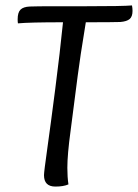

<svg xmlns="http://www.w3.org/2000/svg" viewBox="-20 -684 508 707"><path d="M46 -598Q45 -604 45 -613Q45 -638 55.5 -648.5Q66 -659 90 -660Q113 -661 187 -661H293Q434 -661 466 -664Q468 -654 468 -644Q468 -623 457.5 -614Q447 -605 423 -603Q395 -602 296 -602Q274 -468 266 -404L240 -203Q228 -115 228 -66Q228 -32 232 -5Q214 3 184 3Q142 3 142 -39Q142 -51 154 -136Q166 -221 183.5 -357Q201 -493 212 -602Q89 -602 46 -598Z"/></svg>

Font: Overlock
Style: Italic
Weight: 400
Designer: Dario Muhafara
Foundry: Dario Manuel Muhafara
Version: Version 1.001